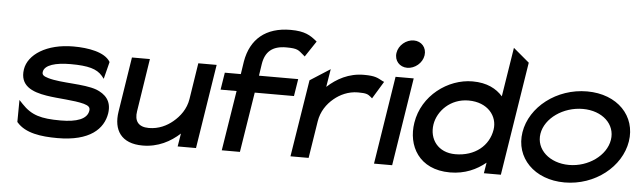

<svg xmlns="http://www.w3.org/2000/svg" viewBox="-44 -810 3272 980"><g transform="rotate(5 1591.5 -320.0)"><path d="M72 -324C59 -239 124 -212 199 -200C260 -190 341 -189 392 -175C415 -168 426 -161 423 -142C416 -99 364 -80 281 -80C180 -80 131 -94 81 -147L63 -166L62 -53L64 -51C108 0 188 11 273 11C439 11 507 -57 520 -137C530 -203 494 -235 449 -253C383 -277 268 -270 200 -290C177 -297 166 -303 169 -320C175 -355 231 -371 307 -371C399 -371 442 -358 470 -326L482 -311L504 -398L503 -401C474 -447 392 -462 314 -462C176 -462 84 -400 72 -324Z M572 -151C557 -56 599 11 709 11C788 11 851 -23 899 -67L888 0H982L1050 -432H956L927 -246C919 -195 889 -155 855 -127C825 -102 784 -81 733 -81C678 -81 658 -112 666 -161L708 -432H616Z M1081 -308H1163L1114 0H1207L1256 -308H1457L1471 -396H1270L1279 -456C1289 -520 1325 -552 1396 -552C1457 -552 1459 -543 1486 -521L1494 -514L1548 -595L1542 -600C1513 -623 1485 -643 1411 -643C1283 -643 1207 -577 1187 -462L1177 -396H1095Z M1466 0H1559L1589 -190C1597 -241 1625 -281 1659 -309C1689 -334 1731 -355 1781 -355C1825 -355 1832 -350 1847 -338L1855 -331L1909 -420L1900 -424C1875 -437 1863 -447 1804 -447C1726 -447 1665 -413 1617 -369L1632 -461L1529 -395Z M1959 -573C1953 -533 1981 -502 2020 -502C2059 -502 2097 -533 2103 -573C2109 -613 2081 -644 2042 -644C2003 -644 1965 -613 1959 -573ZM1894 0H1987L2058 -451H1965Z M2081 -226C2062 -108 2124 11 2284 11C2360 11 2420 -17 2466 -55L2457 0H2544L2636 -582L2554 -651L2514 -399C2482 -435 2434 -462 2359 -462C2233 -462 2103 -367 2081 -226ZM2179 -226C2190 -295 2254 -363 2347 -363C2446 -363 2498 -295 2487 -226C2474 -143 2404 -84 2303 -84C2214 -84 2167 -150 2179 -226Z M2635 -226C2614 -95 2715 11 2871 11C3027 11 3159 -95 3180 -226C3201 -357 3102 -462 2946 -462C2790 -462 2656 -357 2635 -226ZM2727 -226C2740 -307 2832 -371 2932 -371C3032 -371 3101 -307 3088 -226C3075 -145 2985 -80 2886 -80C2786 -80 2714 -145 2727 -226Z"/></g></svg>

Font: Charger Pro
Style: ExBdExtObl
Weight: 400
Designer: Jasper
Foundry: Cannot Into Space Fonts
Version: Version 1.09